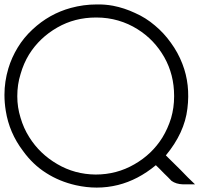

<svg xmlns="http://www.w3.org/2000/svg" viewBox="-20 -1144 902 862"><path d="M724.6 -446.3Q755.9 -416 790 -381.8Q823.2 -346.7 855.5 -316.4Q832 -316.4 800.8 -316.4Q770.5 -317.4 750 -332Q734.4 -348.6 715.8 -366.2Q698.2 -384.8 679.7 -402.3Q599.6 -335.9 509.8 -313.5Q462.9 -301.8 414.1 -301.8Q368.2 -301.8 320.3 -312.5Q247.1 -329.1 187.5 -367.2Q127 -405.3 83 -466.8Q21.5 -547.9 5.9 -646.5Q0 -682.6 0 -717.8Q0 -778.3 17.6 -836.9Q32.2 -885.7 59.6 -930.7Q86.9 -975.6 126 -1011.7Q201.2 -1082 297.9 -1108.4Q355.5 -1124 413.1 -1124Q450.2 -1125 487.3 -1118.2Q538.1 -1108.4 585.9 -1085.9Q634.8 -1064.5 675.8 -1029.3Q715.8 -996.1 747.1 -952.1Q779.3 -908.2 798.8 -857.4Q835 -764.6 821.3 -656.2Q808.6 -547.9 724.6 -446.3ZM413.1 -1065.4Q412.1 -1065.4 411.1 -1065.4Q315.4 -1065.4 237.3 -1020.5Q157.2 -974.6 110.4 -899.4Q85.9 -859.4 72.3 -811.5Q57.6 -764.6 57.6 -711.9Q57.6 -662.1 72.3 -615.2Q85.9 -568.4 111.3 -528.3Q158.2 -453.1 237.3 -407.2Q315.4 -361.3 409.2 -360.4Q503.9 -360.4 583 -406.2Q662.1 -451.2 709 -526.4Q733.4 -566.4 748 -613.3Q761.7 -660.2 761.7 -710.9Q761.7 -712.9 761.7 -713.9Q761.7 -808.6 717.8 -886.7Q672.9 -965.8 597.7 -1012.7Q557.6 -1038.1 510.7 -1051.8Q463.9 -1065.4 413.1 -1065.4Z"/></svg>

Font: Das Gitter
Style: Book
Weight: 400
Version: Version 006.000